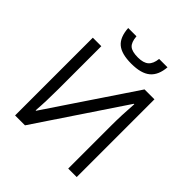

<svg xmlns="http://www.w3.org/2000/svg" viewBox="-242 -1084 1247 1247"><g transform="rotate(45 381.0 -460.5)"><path d="M99 -714H177V-317Q177 -207 170 -118H174L574 -714H665V0H587V-393Q587 -491 595 -599H591L190 0H99ZM395 -771Q305 -771 263.5 -806Q222 -841 217 -921H293Q297 -870 319.5 -850Q342 -830 397 -830Q447 -830 471.5 -851.5Q496 -873 501 -921H578Q572 -844 528.5 -807.5Q485 -771 395 -771Z"/></g></svg>

Font: Stephens Clock
Style: Regular
Weight: 400
Designer: Peter Wiegel (catfonts.de) with slight modifications by DT1.org
Version: Version 0.9.1